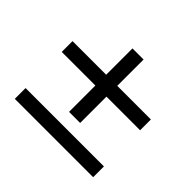

<svg xmlns="http://www.w3.org/2000/svg" viewBox="-128 -693 856 856"><g transform="rotate(45 300.0 -265.0)"><path d="M265 -130V-296H53V-364H265V-530H335V-364H547V-296H335V-130ZM53 0V-68H547V0Z"/></g></svg>

Font: Mulish ExtraLight Medium
Style: Regular
Weight: 500
Version: Version 3.603